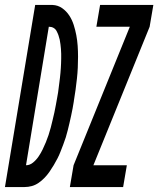

<svg xmlns="http://www.w3.org/2000/svg" viewBox="-65 -755 639 775"><path d="M217 0 232 -88 459 -647H324L339 -735H554L539 -647L312 -88H447L432 0ZM-45 0 77 -735H147Q169 -734 186 -722Q203 -710 214.5 -692.5Q226 -675 232.5 -654.5Q239 -634 243 -613Q247 -592 248.5 -570Q250 -548 250 -526Q250 -504 249 -482Q248 -460 245.5 -437.5Q243 -415 240 -392.5Q237 -370 233 -347Q233 -347 233 -347Q233 -347 233 -347V-346Q231 -332 228 -317Q225 -302 222 -287.5Q219 -273 215.5 -258.5Q212 -244 208.5 -229.5Q205 -215 200.5 -200.5Q196 -186 190.5 -172Q185 -158 179.5 -143.5Q174 -129 167 -115.5Q160 -102 152 -88.5Q144 -75 135 -62Q126 -49 115 -37.5Q104 -26 91 -17Q78 -8 63.5 -4Q49 0 34 0ZM40 -88Q55 -88 68 -98.5Q81 -109 90.5 -123Q100 -137 107 -151.5Q114 -166 120 -180.5Q126 -195 131 -210Q136 -225 140 -240.5Q144 -256 147.5 -271Q151 -286 154.5 -301Q158 -316 160.5 -331.5Q163 -347 166 -362Q168 -372 169.5 -382Q171 -392 172 -401.5Q173 -411 174.5 -421Q176 -431 177 -441Q178 -451 179 -460.5Q180 -470 180.5 -480Q181 -490 181.5 -499.5Q182 -509 182 -518.5Q182 -528 182 -538Q182 -548 181 -557.5Q180 -567 179 -576.5Q178 -586 176 -595Q174 -604 171 -612.5Q168 -621 163.5 -629.5Q159 -638 151 -642.5Q143 -647 133 -647H132Z"/></svg>

Font: Iosevka SS04 Semibold Oblique
Style: Regular
Weight: 600
Italic angle: -9°
Monospace: yes
Designer: Belleve Invis
Foundry: Belleve Invis
Version: Version 19.0.0; ttfautohint (v1.8.4)